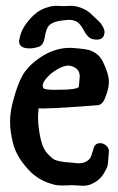

<svg xmlns="http://www.w3.org/2000/svg" viewBox="-20 -625 395 643"><path d="M289.1 -494.1Q273.4 -499 261.2 -522.5Q249 -545.9 236.3 -552.7Q224.6 -558.6 210.9 -558.6Q206.1 -558.6 190.4 -556.6Q159.2 -553.7 144.5 -540Q134.8 -530.3 130.4 -502.4Q126 -474.6 111.3 -468.8Q93.8 -462.9 79.1 -462.9Q43.9 -462.9 43.9 -487.3Q43.9 -490.2 45.9 -498Q53.7 -537.1 92.8 -574.2Q114.3 -594.7 145.5 -602.5Q158.2 -605.5 167 -605.5Q170.9 -605.5 179.7 -605Q188.5 -604.5 193.4 -604.5Q198.2 -604.5 206.5 -605Q214.8 -605.5 218.8 -605.5Q231.4 -605.5 243.2 -601.6Q272.5 -592.8 289.1 -574.2Q291 -572.3 302.2 -562Q313.5 -551.8 316.9 -547.4Q320.3 -543 325.2 -534.2Q330.1 -525.4 330.1 -517.6Q330.1 -511.7 327.1 -503.9Q320.3 -492.2 304.7 -492.2Q298.8 -492.2 289.1 -494.1ZM109.4 -262.7Q107.4 -243.2 107.4 -231.4Q107.4 -208 111.3 -185.5Q116.2 -153.3 124 -134.3Q131.8 -115.2 151.4 -98.6Q156.2 -93.8 161.6 -90.8Q167 -87.9 174.3 -86.4Q181.6 -85 185.1 -84Q188.5 -83 198.2 -82Q208 -81.1 211.9 -81.1Q215.8 -81.1 227.1 -79.6Q238.3 -78.1 244.1 -78.1Q260.7 -78.1 273.4 -86.9Q280.3 -91.8 283.2 -97.7Q286.1 -103.5 289.1 -114.3Q292 -125 293.9 -129.9Q298.8 -145.5 315.4 -145.5Q326.2 -145.5 335.4 -137.7Q344.7 -129.9 344.7 -119.1V-118.2Q341.8 -76.2 340.3 -69.8Q338.9 -63.5 328.1 -44.9Q314.5 -21.5 287.1 -8.8Q274.4 -2.9 256.8 -2.9Q252 -2.9 239.7 -3.9Q227.5 -4.9 220.7 -4.9Q208 -3.9 188.5 -3.9Q168.9 -3.9 157.2 -7.8Q116.2 -18.6 85.9 -45.9Q35.2 -95.7 23.4 -146.5Q13.7 -184.6 13.7 -217.8Q13.7 -253.9 26.4 -295.9Q39.1 -342.8 54.7 -371.1Q70.3 -399.4 102.5 -423.8Q156.2 -464.8 213.9 -464.8Q221.7 -464.8 241.2 -462.9Q263.7 -460.9 275.9 -458Q288.1 -455.1 301.8 -445.8Q315.4 -436.5 324.2 -418.9Q344.7 -377.9 344.7 -350.6Q344.7 -329.1 333 -299.8Q324.2 -273.4 305.7 -272.5Q294.9 -271.5 223.1 -266.6Q151.4 -261.7 123 -261.7Q110.4 -261.7 109.4 -262.7ZM126 -329.1Q130.9 -324.2 164.1 -324.2Q242.2 -324.2 244.1 -335Q244.1 -340.8 245.6 -352.5Q247.1 -364.3 247.1 -369.1Q247.1 -386.7 234.4 -396.5Q220.7 -405.3 209 -405.3Q189.5 -405.3 162.1 -386.7Q147.5 -377 135.3 -362.8Q123 -348.6 123 -337.9Q123 -334 126 -329.1Z"/></svg>

Font: LPEducational
Style: Medium
Weight: 500
Designer: Based on Essays1743, by John Stracke, which says:

Based on the typeface in a 1743 English translation of the essays of 
Version: Version 001.204